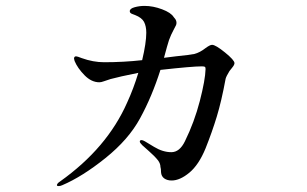

<svg xmlns="http://www.w3.org/2000/svg" viewBox="-20 -606 1040 651"><path d="M775 -392Q775 -386 767.5 -377Q760 -368 758 -365Q747 -347 745 -339Q731 -263 715 -210.5Q699 -158 677 -103Q654 -47 622 -20.5Q590 6 562 6Q547 6 537 -1Q527 -8 526 -22Q526 -34 524 -40Q524 -51 516 -62Q504 -77 485 -93.5Q466 -110 462 -114Q454 -122 454 -126Q454 -131 460 -131Q464 -131 471 -127Q473 -126 502.5 -108Q532 -90 561 -90Q589 -90 607 -127Q639 -192 657.5 -263.5Q676 -335 677 -372Q677 -378 674.5 -379.5Q672 -381 664 -381Q632 -381 524 -369Q495 -278 455 -205Q416 -133 337.5 -70Q259 -7 191 22Q184 25 179 25Q173 25 173 22Q173 16 184 9Q343 -104 411 -258Q433 -306 449 -359Q384 -346 355 -338Q342 -334 332.5 -330.5Q323 -327 317 -327Q290 -327 266.5 -351Q243 -375 233 -399L231 -407Q231 -415 238 -415Q242 -415 257 -409Q296 -395 333 -395Q399 -395 462 -402Q476 -461 476 -495Q476 -517 468.5 -531.5Q461 -546 438 -555Q436 -556 430 -558Q424 -560 422 -562.5Q420 -565 420 -568Q420 -577 436.5 -581.5Q453 -586 470 -586Q499 -586 529.5 -574.5Q560 -563 569 -548Q582 -535 577 -521Q575 -516 567.5 -502.5Q560 -489 553 -470Q548 -455 536 -410L576 -415Q625 -420 639 -423Q658 -428 677 -443Q692 -454 699 -454Q711 -454 743 -428Q775 -402 775 -392Z"/></svg>

Font: Shippori Mincho SemiBold
Style: Regular
Weight: 600
Designer: FONTDASU
Foundry: FONTDASU / Google Inc. / but / Adobe
Version: Version 3.110; ttfautohint (v1.8.3)